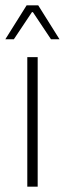

<svg xmlns="http://www.w3.org/2000/svg" viewBox="-24 -701 244 721"><path d="M78.5 0V-486.5H117.5V0ZM76 -681H119.5L199.5 -553.5H167.5L99.5 -655.5H96L28 -553.5H-4Z"/></svg>

Font: Anek Bangla
Style: Extra-light
Weight: 200
Designer: Sulekha Rajkumar (Bangla), Yesha Goshar (Latin)
Foundry: Ek Type
Version: Version 1.002;March 21, 2022;FontCreator 13.0.0.2683 64-bit